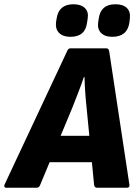

<svg xmlns="http://www.w3.org/2000/svg" viewBox="-51 -882 654 902"><path d="M-22 0Q-28 0 -30 -4Q-32 -8 -30 -14L264 -641Q269 -655 280 -655H448Q460 -655 462 -641L557 -14Q559 0 545 0H405Q393 0 391 -14L356 -374Q352 -410 349.5 -447Q347 -484 346 -520H343Q331 -484 316.5 -447Q302 -410 288 -374L138 -14Q133 0 121 0ZM159 -120 202 -244H394L400 -120ZM476 -709Q442 -709 424 -727Q406 -745 410 -776L413 -795Q422 -862 491 -862Q527 -862 545 -844.5Q563 -827 559 -795L557 -776Q547 -709 476 -709ZM280 -709Q245 -709 227 -727Q209 -745 212 -776L215 -795Q225 -862 294 -862Q329 -862 347.5 -844.5Q366 -827 361 -795L358 -776Q350 -709 280 -709Z"/></svg>

Font: Sofia Sans Semi Condensed Black
Style: Italic
Weight: 900
Italic angle: -9°
Version: Version 4.100